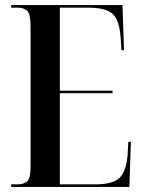

<svg xmlns="http://www.w3.org/2000/svg" viewBox="-20 -734 561 754"><path d="M24 0V-10H47Q74 -10 87 -22Q100 -34 100 -80V-630Q100 -679 87 -691.5Q74 -704 47 -704H24V-714H461L467 -537H457L454 -583Q451 -630 438.5 -656.5Q426 -683 399 -693.5Q372 -704 325 -704H215V-378H422V-368H215V-10H353Q422 -10 448.5 -34.5Q475 -59 481 -124L484 -177H494L488 0Z"/></svg>

Font: Noto Serif Display ExtraCondensed SemiBold
Style: Regular
Weight: 600
Width: 2
Designer: Monotype Design Team
Foundry: Monotype Imaging Inc.
Version: Version 2.009